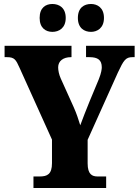

<svg xmlns="http://www.w3.org/2000/svg" viewBox="-20 -944 697 964"><path d="M437 -784C468 -784 502 -803 502 -854C502 -906 468 -924 437 -924C403 -924 371 -906 371 -854C371 -803 403 -784 437 -784ZM243 -784C276 -784 310 -803 310 -854C310 -906 276 -924 243 -924C210 -924 179 -906 179 -854C179 -803 210 -784 243 -784ZM148 0H513V-58H470C443 -58 420 -68 420 -124V-242L572 -580C601 -642 611 -657 645 -657H656V-714H412V-657H429C471 -657 491 -643 491 -606C491 -598 489 -578 476 -546L429 -433C412 -390 395 -349 383 -315C373 -346 366 -370 350 -406L285 -550C276 -570 272 -591 272 -606C272 -638 298 -657 336 -657H339V-714H3V-657H15C53 -657 60 -644 78 -604L241 -243V-125C241 -69 217 -58 180 -58H148Z"/></svg>

Font: Noto Serif Myanmar Condensed Black
Style: Regular
Weight: 900
Width: 3
Designer: Ben Mitchell and the Monotype Design Team
Foundry: Monotype Imaging Inc.
Version: Version 2.106